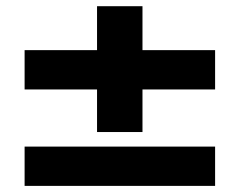

<svg xmlns="http://www.w3.org/2000/svg" viewBox="-20 -631 780 625"><path d="M60.1 -339.8V-467.8H295.9V-610.8H443.8V-467.8H680.2V-339.8H443.8V-201.2H295.9V-339.8ZM60.1 -25.9V-153.8H680.2V-25.9Z"/></svg>

Font: Messapia Bold
Style: Regular
Weight: 400
Designer: Luca Marsano
Foundry: Collletttivo
Version: Version 1.000;FEAKit 1.0